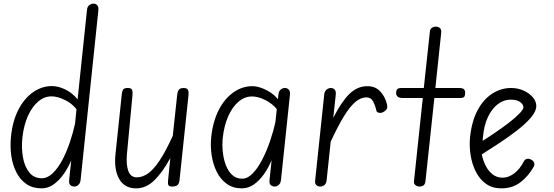

<svg xmlns="http://www.w3.org/2000/svg" viewBox="-20 -1024 3039 1054"><path d="M208 10Q159 10 124.8 -13.8Q90.5 -37.5 70 -77.8Q49.5 -118 42.2 -168Q35 -218 40 -271Q48.5 -359 81 -421.8Q113.5 -484.5 161.8 -518Q210 -551.5 265.5 -551.5Q299.5 -551.5 338.5 -532.8Q377.5 -514 406 -478.5L457.5 -969.5Q459.5 -988 470.2 -996Q481 -1004 494 -1004Q505.5 -1004 513.8 -995.2Q522 -986.5 520 -967L422.5 -36.5Q420.5 -18 410.2 -9Q400 0 388.5 0Q374.5 0 366 -8.2Q357.5 -16.5 359.5 -35L371 -143.5Q354 -103 329.2 -68Q304.5 -33 274 -11.5Q243.5 10 208 10ZM103 -269Q97 -213 105.8 -161.8Q114.5 -110.5 140.2 -78Q166 -45.5 209 -45.5Q241 -45.5 269.5 -73Q298 -100.5 321.8 -145Q345.5 -189.5 363.2 -242.2Q381 -295 392 -345.5L400 -424.5Q375 -456.5 335 -475.8Q295 -495 263 -495Q223 -495 189.5 -466.5Q156 -438 133.2 -387.2Q110.5 -336.5 103 -269Z M727 10Q663.5 10 634.2 -41.8Q605 -93.5 614 -178.5L648.5 -506.5Q649.5 -519 654.5 -530Q659.5 -541 681 -541Q701.5 -541 705.2 -530.5Q709 -520 707.5 -504L677 -180.5Q671.5 -119.5 684.5 -85Q697.5 -50.5 731 -50.5Q761.5 -50.5 792 -71.5Q822.5 -92.5 856 -142.5Q889.5 -192.5 928.5 -278.5L953 -506.5Q954 -514.5 956.8 -522.5Q959.5 -530.5 966.8 -535.8Q974 -541 987.5 -541Q1007.5 -541 1012 -530.2Q1016.5 -519.5 1015 -504L965.5 -35Q963.5 -16.5 954.5 -8.2Q945.5 0 924.5 0Q909 0 904.8 -7.5Q900.5 -15 902.5 -33L915 -156.5Q871 -76 826.2 -33Q781.5 10 727 10Z M1307.5 10Q1259 10 1224.8 -14.8Q1190.5 -39.5 1170 -80.5Q1149.5 -121.5 1142 -171.2Q1134.5 -221 1139.5 -271Q1149 -359 1181.5 -421.5Q1214 -484 1262.2 -517.5Q1310.5 -551 1366 -551Q1386.5 -551 1412.8 -542Q1439 -533 1464 -516.8Q1489 -500.5 1505.5 -479L1508.5 -506Q1510.5 -524 1521 -532.5Q1531.5 -541 1544 -541Q1556.5 -541 1565.2 -532Q1574 -523 1571.5 -502L1522.5 -36.5Q1520.5 -18 1510.2 -9Q1500 0 1488.5 0Q1474.5 0 1466 -8.2Q1457.5 -16.5 1459.5 -35L1471 -144.5Q1454 -103.5 1429.2 -68.2Q1404.5 -33 1373.8 -11.5Q1343 10 1307.5 10ZM1203 -268Q1199 -230 1203 -190.5Q1207 -151 1219.8 -117.5Q1232.5 -84 1254.8 -63.5Q1277 -43 1309 -43Q1339 -43 1367 -71.8Q1395 -100.5 1419.2 -147.2Q1443.5 -194 1462.2 -248.8Q1481 -303.5 1492 -355L1499.5 -425Q1476 -454.5 1436.8 -474.5Q1397.5 -494.5 1363 -494.5Q1322.5 -494.5 1288.8 -465.2Q1255 -436 1232.5 -385Q1210 -334 1203 -268Z M1738.5 0Q1725 0 1716.5 -8Q1708 -16 1710 -33L1760 -506Q1762 -523.5 1773 -532.2Q1784 -541 1796.5 -541Q1809 -541 1817.2 -532Q1825.5 -523 1823 -502L1809.5 -377Q1854 -465 1897.8 -508Q1941.5 -551 1997 -551Q2040 -551 2066.8 -522.8Q2093.5 -494.5 2104 -453Q2108.5 -433 2102.2 -424Q2096 -415 2084.5 -409Q2072.5 -402.5 2060.2 -405Q2048 -407.5 2046 -417Q2040.5 -443.5 2028.5 -466.5Q2016.5 -489.5 1991.5 -489.5Q1961 -489.5 1931 -464.5Q1901 -439.5 1868.2 -386Q1835.5 -332.5 1795.5 -247L1773 -35Q1772 -23 1767 -15.2Q1762 -7.5 1754.5 -3.8Q1747 0 1738.5 0Z M2284 0Q2271 0 2261 -7.2Q2251 -14.5 2252.5 -29L2301 -486H2191.5Q2170.5 -486 2162.5 -494Q2154.5 -502 2154.5 -514.5Q2154.5 -527 2160.2 -534Q2166 -541 2186 -541H2306.5L2340 -852Q2341.5 -865 2351 -871.5Q2360.5 -878 2371.5 -878Q2385.5 -878 2394.8 -870Q2404 -862 2402 -844.5L2370 -541H2499.5Q2520 -541 2526.8 -534Q2533.5 -527 2533.5 -514.5Q2533.5 -500.5 2528.8 -493.2Q2524 -486 2505 -486H2364.5L2315.5 -28.5Q2313.5 -13 2305.2 -6.5Q2297 0 2284 0Z M2731.5 10Q2683 10 2648.2 -14.8Q2613.5 -39.5 2592.5 -80.8Q2571.5 -122 2563.5 -172Q2555.5 -222 2560.5 -272Q2570 -360 2602.2 -419.8Q2634.5 -479.5 2682.5 -510.2Q2730.5 -541 2786 -541Q2822 -541 2853.5 -527Q2885 -513 2904.5 -490.5Q2924 -468 2924 -442Q2924 -413.5 2895.2 -379.5Q2866.5 -345.5 2821 -310Q2775.5 -274.5 2723.5 -240.2Q2671.5 -206 2625 -176.5Q2631 -144.5 2645.8 -115Q2660.5 -85.5 2684 -67Q2707.5 -48.5 2739.5 -48.5Q2771 -48.5 2802.8 -72.2Q2834.5 -96 2856.5 -139.5Q2861.5 -149 2873 -151.8Q2884.5 -154.5 2897 -147Q2909.5 -140.5 2912.5 -129.5Q2915.5 -118.5 2910 -109Q2881.5 -58 2837.8 -24Q2794 10 2731.5 10ZM2629.5 -251Q2665 -273 2704 -299.8Q2743 -326.5 2777 -353Q2811 -379.5 2832.2 -401.5Q2853.5 -423.5 2853.5 -435.5Q2853.5 -449 2836.5 -463Q2819.5 -477 2783 -477Q2745.5 -477 2713 -452.5Q2680.5 -428 2658.5 -381.5Q2636.5 -335 2631 -269Z"/></svg>

Font: Edu SA Hand
Style: Regular
Weight: 400
Designer: Tina and Corey Anderson, Eben Sorkin, Mirko Velimirovic
Foundry: Google for Education
Version: Version 2.000